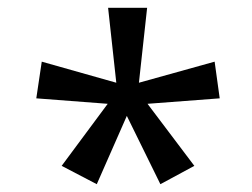

<svg xmlns="http://www.w3.org/2000/svg" viewBox="-20 -765 647 492"><path d="M138 -340 256 -499 73 -513 87 -607 278 -553 257 -745H357L336 -553L530 -607L543 -513L358 -499L478 -340L391 -293L305 -468L228 -293Z"/></svg>

Font: hexmalayalam15
Style: Book
Weight: 400
Designer: Jelle Bosma - Monotype Design Team
Foundry: Monotype Imaging Inc.
Version: Version 2.003